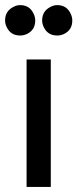

<svg xmlns="http://www.w3.org/2000/svg" viewBox="-68 -739 306 759"><path d="M-47.9 -658.2Q-47.9 -695.3 -14.6 -711.9Q-2 -718.8 11.7 -718.8Q49.8 -718.8 65.4 -683.6Q71.3 -670.9 71.3 -658.2Q71.3 -620.1 38.1 -604.5Q25.4 -598.6 11.7 -598.6Q-26.4 -598.6 -42 -632.8Q-47.9 -645.5 -47.9 -658.2ZM98.6 -658.2Q98.6 -695.3 131.8 -711.9Q144.5 -718.8 158.2 -718.8Q196.3 -718.8 211.9 -683.6Q217.8 -670.9 217.8 -658.2Q217.8 -620.1 184.6 -604.5Q171.9 -598.6 158.2 -598.6Q120.1 -598.6 104.5 -632.8Q98.6 -645.5 98.6 -658.2ZM37.1 0V-503.9H132.8V0Z"/></svg>

Font: Post No Bills Colombo
Style: Bold
Weight: 800
Designer: Kosala Senevirathne, Siva Puranthara, Lasantha Premarathna, Tharique Azeez
Foundry: Mooniak
Version: Version 1.220 ; ttfautohint (v1.5)